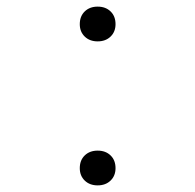

<svg xmlns="http://www.w3.org/2000/svg" viewBox="-20 -550 590 580"><path d="M275 -425Q251 -425 236 -439.5Q221 -454 221 -477Q221 -501 236 -515.5Q251 -530 275 -530Q299 -530 314 -515.5Q329 -501 329 -477Q329 -454 314 -439.5Q299 -425 275 -425ZM275 10Q251 10 236 -4.5Q221 -19 221 -42Q221 -66 236 -80.5Q251 -95 275 -95Q299 -95 314 -80.5Q329 -66 329 -42Q329 -19 314 -4.5Q299 10 275 10Z"/></svg>

Font: M PLUS Code Latin SemiExpanded ExtraLight
Style: Regular
Weight: 250
Width: 6
Designer: Coji Morishita
Foundry: UNDERFOREST DESIGN
Version: Version 1.002; ttfautohint (v1.8.3)